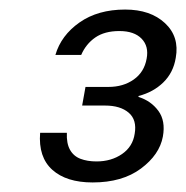

<svg xmlns="http://www.w3.org/2000/svg" viewBox="-20 -729 390 402"><path d="M174 -347Q119 -347 89.5 -373.5Q60 -400 64 -451H120Q119 -429 126.5 -415.5Q134 -402 148.5 -396.5Q163 -391 182 -391Q213 -391 235.5 -406.5Q258 -422 262 -449Q267 -478 249.5 -493Q232 -508 200 -508H152L159 -547H207Q238 -547 260 -562.5Q282 -578 287 -606Q292 -632 276.5 -648Q261 -664 230 -664Q199 -664 179.5 -650.5Q160 -637 150 -614H96Q108 -655 146.5 -682Q185 -709 242 -709Q295 -709 325.5 -680.5Q356 -652 348 -608Q343 -577 322 -556.5Q301 -536 270 -528V-526Q296 -518 311.5 -497Q327 -476 321 -443Q314 -405 275 -376Q236 -347 174 -347Z"/></svg>

Font: DM Sans 18pt Light
Style: Italic
Weight: 300
Italic angle: -10°
Designer: Colophon Foundry, Jonny Pinhorn
Foundry: Colophon Foundry
Version: Version 4.004;gftools[0.9.30]